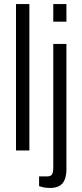

<svg xmlns="http://www.w3.org/2000/svg" viewBox="-20 -743 404 948"><path d="M59 0V-723H125V0ZM243 -636V-723H308V-636ZM227 185Q219 185 208.5 184Q198 183 188 180.5Q178 178 173 176V128H211Q231 128 237 118Q243 108 243 83V-526H308V93Q308 123 299.5 144Q291 165 273 175Q255 185 227 185Z"/></svg>

Font: Archivo Condensed Light
Style: Regular
Weight: 300
Width: 3
Designer: Hector Gatti
Foundry: Omnibus-Type
Version: Version 2.001